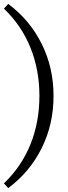

<svg xmlns="http://www.w3.org/2000/svg" viewBox="-21 -758 346 979"><path d="M21 -738Q131 -656 191.5 -534.5Q252 -413 252 -269Q252 -124 191.5 -2.5Q131 119 21 201L-1 177Q88 92 134 -21.5Q180 -135 180 -269Q180 -402 134 -515.5Q88 -629 -1 -714Z"/></svg>

Font: Piazzolla
Style: Regular
Weight: 400
Designer: Juan Pablo del Peral
Foundry: Huerta Tipografica
Version: Version 1.330